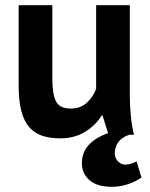

<svg xmlns="http://www.w3.org/2000/svg" viewBox="-20 -520 578 741"><path d="M182 -500V-216Q182 -155 196.5 -128Q211 -101 253 -101Q290 -101 314.5 -123Q339 -145 351 -177V-500H481V-152Q481 -111 485 -71.5Q489 -32 497 0H479Q450 10 436.5 28.5Q423 47 423 72Q424 98 445.5 110.5Q467 123 507 103L526 165Q511 177 479 189Q447 201 412 201Q355 201 325.5 175.5Q296 150 296 109Q296 68 323 39Q350 10 397 -6L376 -74H372Q349 -36 308 -11Q267 14 211 14Q173 14 143 4Q113 -6 93 -29Q73 -52 62.5 -91Q52 -130 52 -189V-500Z"/></svg>

Font: PTSans
Style: Bold
Weight: 700
Designer: A.Korolkova, O.Umpeleva, V.Yefimov
Foundry: ParaType Ltd
Version: Version 2.003W OFL